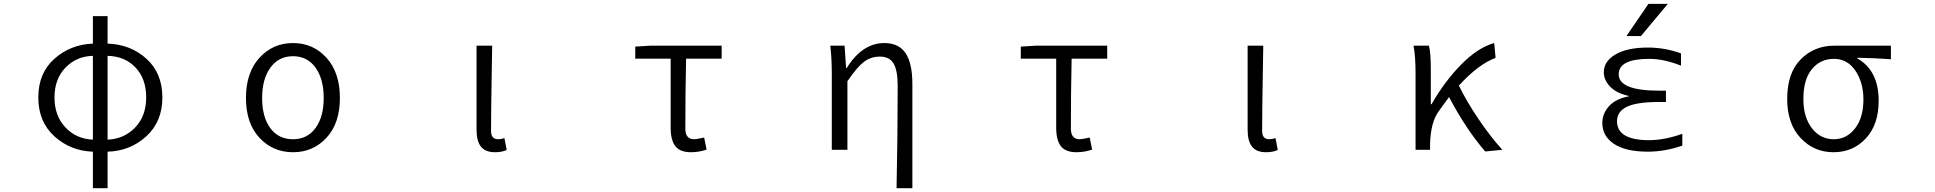

<svg xmlns="http://www.w3.org/2000/svg" viewBox="-20 -777 10040 996"><path d="M538.1 -487.3V-52.7Q623 -55.7 680.7 -115.2Q738.3 -174.8 738.3 -271.5Q738.3 -369.1 682.6 -427.2Q627 -485.4 538.1 -487.3ZM461.9 -52.7V-487.3Q377 -485.4 319.8 -426.3Q262.7 -367.2 262.7 -271.5Q262.7 -175.8 319.8 -115.7Q377 -55.7 461.9 -52.7ZM538.1 -693.4V-550.8Q657.2 -546.9 739.7 -472.2Q822.3 -397.5 822.3 -271.5Q822.3 -145.5 738.3 -69.3Q654.3 6.8 538.1 9.8V199.2H461.9V9.8Q345.7 5.9 262.2 -69.8Q178.7 -145.5 178.7 -271.5Q178.7 -397.5 261.7 -471.7Q344.7 -545.9 461.9 -550.8V-693.4Z M1255.9 -268.6Q1255.9 -400.4 1325.7 -477.1Q1395.5 -553.7 1500 -553.7Q1604.5 -553.7 1673.8 -477.1Q1743.2 -400.4 1743.2 -268.6Q1743.2 -137.7 1673.8 -62.5Q1604.5 12.7 1500 12.7Q1395.5 12.7 1325.7 -62.5Q1255.9 -137.7 1255.9 -268.6ZM1500 -54.7Q1574.2 -54.7 1616.7 -112.8Q1659.2 -170.9 1659.2 -268.6Q1659.2 -367.2 1616.7 -426.3Q1574.2 -485.4 1500 -485.4Q1425.8 -485.4 1382.8 -426.3Q1339.8 -367.2 1339.8 -268.6Q1339.8 -169.9 1382.3 -112.3Q1424.8 -54.7 1500 -54.7Z M2547.9 12.7Q2498 12.7 2475.1 -16.1Q2452.1 -44.9 2452.1 -103.5V-540H2533.2Q2532.2 -489.3 2530.8 -397Q2529.3 -304.7 2528.3 -231Q2527.3 -157.2 2527.3 -96.7Q2527.3 -54.7 2564.5 -54.7Q2579.1 -54.7 2596.7 -60.5L2608.4 1Q2583 12.7 2547.9 12.7Z M3564.5 12.7Q3507.8 12.7 3483.4 -18.6Q3459 -49.8 3459 -115.2V-472.7H3275.4V-535.2L3352.5 -540H3723.6V-472.7H3539.1Q3535.2 -304.7 3535.2 -109.4Q3535.2 -54.7 3581.1 -54.7Q3593.8 -54.7 3632.8 -63.5L3645.5 -1Q3606.4 12.7 3564.5 12.7Z M4712.9 199.2H4630.9Q4636.7 -66.4 4636.7 -333Q4636.7 -412.1 4615.2 -447.8Q4593.8 -483.4 4544.9 -483.4Q4497.1 -483.4 4460.9 -455.6Q4424.8 -427.7 4376 -355.5V0H4294.9V-394.5Q4294.9 -476.6 4287.1 -540H4361.3L4369.1 -423.8H4372.1Q4453.1 -553.7 4567.4 -553.7Q4642.6 -553.7 4677.7 -501Q4712.9 -448.2 4712.9 -342.8Z M5564.5 12.7Q5507.8 12.7 5483.4 -18.6Q5459 -49.8 5459 -115.2V-472.7H5275.4V-535.2L5352.5 -540H5723.6V-472.7H5539.1Q5535.2 -304.7 5535.2 -109.4Q5535.2 -54.7 5581.1 -54.7Q5593.8 -54.7 5632.8 -63.5L5645.5 -1Q5606.4 12.7 5564.5 12.7Z M6547.9 12.7Q6498 12.7 6475.1 -16.1Q6452.1 -44.9 6452.1 -103.5V-540H6533.2Q6532.2 -489.3 6530.8 -397Q6529.3 -304.7 6528.3 -231Q6527.3 -157.2 6527.3 -96.7Q6527.3 -54.7 6564.5 -54.7Q6579.1 -54.7 6596.7 -60.5L6608.4 1Q6583 12.7 6547.9 12.7Z M7773.4 0 7684.6 8.8Q7585 -106.4 7497.1 -273.4Q7459 -222.7 7442.4 -198.2Q7401.4 -142.6 7398.4 -28.3V0H7323.2V-394.5Q7323.2 -488.3 7312.5 -540H7392.6Q7402.3 -504.9 7402.3 -415V-236.3H7406.2Q7474.6 -356.4 7561.5 -443.8Q7648.4 -531.2 7731.4 -553.7L7738.3 -476.6Q7649.4 -444.3 7547.9 -333Q7587.9 -251 7649.9 -159.2Q7711.9 -67.4 7773.4 0Z M8368.2 -148.4Q8368.2 -50.8 8532.2 -49.8Q8615.2 -49.8 8707 -83V-21.5Q8616.2 9.8 8528.3 9.8Q8414.1 9.8 8353 -30.3Q8292 -70.3 8292 -139.6Q8292 -187.5 8326.7 -226.1Q8361.3 -264.6 8429.7 -277.3V-279.3Q8366.2 -293 8333 -327.1Q8299.8 -361.3 8299.8 -402.3Q8299.8 -459 8360.4 -494.6Q8420.9 -530.3 8528.3 -530.3Q8617.2 -530.3 8700.2 -500V-436.5Q8611.3 -471.7 8535.2 -471.7Q8377 -471.7 8377 -391.6Q8377 -306.6 8587.9 -306.6H8622.1V-248H8587.9Q8470.7 -248 8419.4 -223.1Q8368.2 -198.2 8368.2 -148.4ZM8531.2 -756.8H8631.8L8492.2 -589.8H8417Z M9251 -263.7Q9251 -398.4 9321.3 -469.2Q9391.6 -540 9495.1 -540H9789.1V-469.7Q9710 -475.6 9615.2 -477.5V-473.6Q9725.6 -411.1 9725.6 -253.9Q9725.6 -130.9 9659.2 -59.1Q9592.8 12.7 9491.2 12.7Q9389.6 12.7 9320.3 -61.5Q9251 -135.7 9251 -263.7ZM9492.2 -54.7Q9559.6 -54.7 9603 -110.8Q9646.5 -167 9646.5 -260.7Q9646.5 -348.6 9605 -410.2Q9563.5 -471.7 9493.2 -471.7Q9422.9 -471.7 9378.9 -418Q9335 -364.3 9335 -263.7Q9335 -168.9 9379.4 -111.8Q9423.8 -54.7 9492.2 -54.7Z"/></svg>

Font: GenEi Gothic M SemiLight
Style: Regular
Weight: 350
Designer: o_tamon (Modified); [Source Han Sans]
Ryoko NISHIZUKA  (kana & ideographs); Paul D. Hunt (Latin, Greek & Cyrillic); Wenl
Version: Version 1.1a;Original Version 1.004